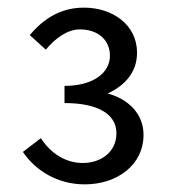

<svg xmlns="http://www.w3.org/2000/svg" viewBox="-20 -911 450 503"><path d="M202 -428C286 -428 356 -478 356 -558C356 -616 312 -653 262 -666C307 -687 339 -721 339 -773C339 -846 275 -891 200 -891C139 -891 94 -862 58 -819L100 -781C125 -811 157 -834 189 -834C237 -834 268 -806 268 -765C268 -720 224 -686 149 -686V-641C235 -641 285 -613 285 -562C285 -513 245 -484 197 -484C152 -484 113 -509 87 -549L40 -513C73 -464 131 -428 202 -428Z"/></svg>

Font: Source Han Sans TC
Style: Regular
Weight: 400
Designer: Ryoko NISHIZUKA 西塚涼子 (kana, bopomofo & ideographs); Paul D. Hunt (Latin, Greek & Cyrillic); Sandoll Communications 산돌커뮤니
Foundry: Adobe
Version: Version 2.002;hotconv 1.0.116;makeotfexe 2.5.65601